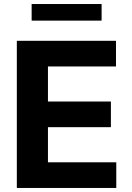

<svg xmlns="http://www.w3.org/2000/svg" viewBox="-20 -929 653 949"><path d="M63.2 0H554.7V-126.8H217V-300.4H528.1V-427.2H217V-600.5H553.3V-727.3H63.2ZM482.2 -909.1H136.4V-827.1H482.2Z"/></svg>

Font: Karasuma Gothic
Style: Bold
Weight: 700
Designer: Rasmus Andersson / Ryoko Nishizuka
Foundry: Genbu
Version: Version 1.00